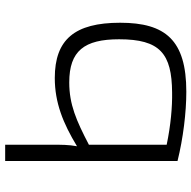

<svg xmlns="http://www.w3.org/2000/svg" viewBox="-19 -518 741 743"><g transform="rotate(90 351.5 -146.5)"><path d="M335 -497C135 -497 68 -416 68 -241C68 -65 133 12 282 12C377 12 457 -20 546 -74C540 -42 540 -14 540 26V204H603V-463C514 -485 415 -497 335 -497ZM132 -237C132 -395 187 -441 338 -442C392 -443 464 -437 540 -421V-120C446 -71 384 -44 299 -44C177 -44 132 -102 132 -237Z"/></g></svg>

Font: Exo 2 Light Expanded
Style: Regular
Weight: 300
Width: 7
Designer: Natanael Gama
Version: Version 1.001;PS 001.001;hotconv 1.0.70;makeotf.lib2.5.58329